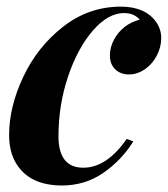

<svg xmlns="http://www.w3.org/2000/svg" viewBox="-20 -551 511 585"><path d="M168 14.2Q68.4 13.7 28.3 -54.7Q7.8 -88.9 7.8 -140.1Q7.8 -225.6 51 -317.1Q94.2 -408.7 172.4 -469.7Q250.5 -530.8 349.1 -530.8Q423.3 -530.3 456.1 -483.4Q471.2 -461.9 471.2 -434.8Q471.2 -407.7 458 -382.1Q444.8 -356.4 421.9 -340.3Q398.9 -324.2 373 -324.2Q347.2 -324.2 331.1 -339.8Q314.9 -355.5 314.9 -381.6Q314.9 -407.7 327.6 -430.7Q353.5 -477.5 405.8 -491.2Q388.7 -511.2 357.9 -511.2Q309.1 -511.2 262.7 -457.5Q216.3 -403.8 187.3 -317.6Q158.2 -231.4 158.2 -135.7Q158.2 -40 233.9 -40Q305.2 -40 366.2 -127.9L386.2 -120.1Q350.1 -62.5 294.7 -24.2Q239.3 14.2 168 14.2Z"/></svg>

Font: PlayfairDisplay-BoldItalic
Style: Bold Italic
Weight: 700
Italic angle: -14.9847°
Designer: Claus Eggers Sørensen
Foundry: Claus Eggers Sørensen
Version: Version 1.002;PS 001.002;hotconv 1.0.70;makeotf.lib2.5.58329